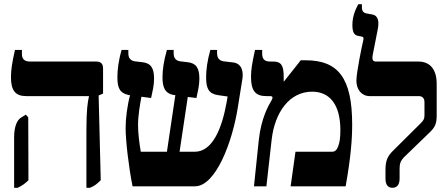

<svg xmlns="http://www.w3.org/2000/svg" viewBox="-20 -884 2119 911"><path d="M390 7H407C429 -2 440 -11 458 -29L448 -431L469 -440V-558C469 -582 459 -592 436 -592H123C97 -592 84 -603 84 -628V-647H51C37 -585 32 -552 32 -517C32 -455 53 -428 104 -428H402V-426C396 -400 390 -363 390 -266ZM47 7H64C86 -4 98 -12 115 -29L114 -327L103 -340L83 -328C62 -317 47 -286 47 -232Z M609 0H905C1003 0 1083 -209 1109 -378L1130 -509C1136 -545 1127 -584 1084 -588L1041 -593C1021 -596 1010 -609 1010 -631V-647H978C963 -594 958 -551 958 -517C958 -465 970 -440 1012 -433L1060 -426L1055 -397C1034 -281 991 -164 904 -164H832L871 -424L912 -419C919 -452 926 -478 926 -511C926 -562 910 -585 869 -589L835 -593C815 -596 804 -608 804 -631V-647H772C757 -596 751 -552 751 -517C751 -471 762 -439 807 -433H812L772 -164H648C641 -204 635 -253 635 -290C635 -337 644 -386 651 -425L697 -419C704 -452 711 -478 711 -511C711 -561 696 -585 654 -589L620 -593C600 -596 589 -608 589 -631V-647H557C542 -596 537 -551 537 -518C537 -465 549 -442 591 -433L597 -432C584 -384 576 -322 576 -277C576 -217 591 -88 609 0Z M1185 0H1244L1269 -222C1284 -352 1354 -449 1461 -449C1543 -449 1595 -390 1595 -266C1595 -233 1592 -208 1584 -188C1577 -171 1569 -164 1555 -164H1382L1359 0H1620C1644 -134 1651 -221 1651 -293C1651 -515 1584 -598 1430 -598H1407L1327 -497L1326 -498V-522C1326 -573 1314 -592 1277 -592H1262C1235 -592 1224 -604 1224 -629V-647H1190C1176 -584 1171 -552 1171 -519C1171 -455 1191 -428 1243 -428H1261C1268 -428 1273 -426 1273 -421C1273 -418 1272 -414 1268 -407C1254 -384 1219 -323 1208 -220Z M1842 7C1864 7 1876 -8 1876 -37V-81C1876 -106 1879 -120 1899 -140L2022 -259C2044 -281 2052 -298 2052 -336V-486C2052 -554 2021 -592 1965 -592H1764C1749 -592 1744 -600 1749 -626L1772 -743C1781 -786 1772 -810 1748 -815L1720 -820C1700 -824 1697 -835 1697 -855V-864H1680C1668 -842 1652 -808 1652 -766C1652 -734 1659 -718 1678 -714L1698 -710C1704 -709 1706 -705 1704 -694C1700 -679 1671 -542 1671 -501C1671 -459 1696 -428 1734 -428H1967C1984 -428 1994 -418 1994 -399V-338C1994 -321 1991 -314 1976 -299L1845 -169C1817 -142 1809 -118 1809 -77V-37C1809 -7 1821 7 1842 7Z"/></svg>

Font: Noto Serif Hebrew Condensed Extra
Style: Regular
Weight: 800
Width: 3
Designer: Monotype Design Team
Foundry: Monotype Imaging Inc.
Version: Version 1.901